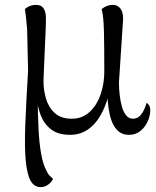

<svg xmlns="http://www.w3.org/2000/svg" viewBox="-20 -539 637 786"><path d="M147 227Q120 227 105.5 201.5Q91 176 85.5 120Q80 64 83.5 -27.5Q87 -119 95 -251L91 -420Q88 -454 86 -473Q84 -492 82 -502Q88 -508 100 -513.5Q112 -519 128 -519Q149 -519 158.5 -504.5Q168 -490 168 -465Q168 -439 166.5 -406Q165 -373 163.5 -338.5Q162 -304 160.5 -270Q159 -236 158 -208Q158 -170 168.5 -134.5Q179 -99 204.5 -76Q230 -53 274 -53Q316 -53 346 -80Q376 -107 391.5 -151.5Q407 -196 407 -247Q407 -348 405.5 -411Q404 -474 396 -502Q408 -511 418.5 -515Q429 -519 441 -519Q464 -519 475.5 -500Q487 -481 483 -446L467 -202Q467 -176 470 -149.5Q473 -123 479.5 -101Q486 -79 497 -66Q508 -53 524 -53Q541 -53 552 -64Q563 -75 570 -90.5Q577 -106 580 -118Q585 -115 590 -108.5Q595 -102 595 -87Q595 -63 583.5 -39.5Q572 -16 553 -1.5Q534 13 508 13Q478 13 459 -7Q440 -27 431 -63Q422 -99 420 -144H423Q411 -100 390 -64Q369 -28 338 -7.5Q307 13 267 13Q218 13 189 -9.5Q160 -32 147 -66.5Q134 -101 130 -136H134Q135 -75 137.5 -16.5Q140 42 148 88.5Q156 135 171 161Q177 175 185 182Q193 189 197 193Q191 207 177 217Q163 227 147 227Z"/></svg>

Font: Arima Thin
Style: Regular
Weight: 400
Version: Version 1.100